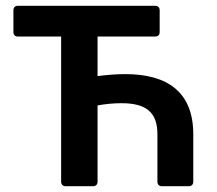

<svg xmlns="http://www.w3.org/2000/svg" viewBox="-20 -644 750 664"><path d="M413.1 -387.7C380.9 -387.7 349.6 -384.8 317.4 -380.9V-517.6H516.6C526.4 -517.6 532.2 -523.4 532.2 -533.2V-608.4C532.2 -618.2 526.4 -624 516.6 -624H42C32.2 -624 26.4 -618.2 26.4 -608.4V-533.2C26.4 -523.4 32.2 -517.6 42 -517.6H191.4V-15.6C191.4 -5.9 197.3 0 207 0H301.8C311.5 0 317.4 -5.9 317.4 -15.6V-279.3C342.8 -284.2 372.1 -287.1 400.4 -287.1C486.3 -287.1 524.4 -254.9 524.4 -179.7V-15.6C524.4 -5.9 530.3 0 540 0H632.8C642.6 0 648.4 -5.9 648.4 -15.6V-179.7C648.4 -327.1 557.6 -387.7 413.1 -387.7Z"/></svg>

Font: Ed Sans Neue SemiBold
Style: Regular
Weight: 600
Designer: Stephen Hutchings
Version: Version 1.004;PS 001.004;hotconv 1.0.88;makeotf.lib2.5.64775